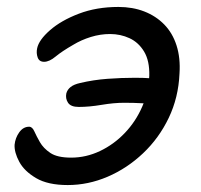

<svg xmlns="http://www.w3.org/2000/svg" viewBox="-20 -522 578 553"><path d="M175 11Q118 11 84 -9Q50 -29 35.5 -56Q21 -83 22 -105Q24 -125 35.5 -141Q47 -157 64 -157Q73 -157 79 -143.5Q85 -130 95 -112.5Q105 -95 125 -81.5Q145 -68 185 -68Q228 -68 268 -87Q308 -106 339.5 -139Q371 -172 389.5 -214.5Q408 -257 410 -304Q411 -347 395 -373.5Q379 -400 353 -412Q327 -424 297 -424Q269 -424 241.5 -415.5Q214 -407 191 -393Q158 -374 140 -359Q122 -344 107 -344Q93 -344 88.5 -356.5Q84 -369 87 -383Q92 -407 124 -435Q156 -463 207 -482.5Q258 -502 321 -502Q362 -502 395.5 -489Q429 -476 453 -451.5Q477 -427 488.5 -391Q500 -355 497 -310Q494 -241 466 -182.5Q438 -124 392 -80.5Q346 -37 290 -13Q234 11 175 11ZM207 -214Q184 -214 176 -226Q168 -238 171 -253Q174 -264 183.5 -271.5Q193 -279 211 -283Q249 -292 289.5 -295Q330 -298 369 -298Q394 -298 414.5 -296.5Q435 -295 460 -293L442 -222Q420 -223 392.5 -224.5Q365 -226 338 -226Q308 -226 272.5 -220Q237 -214 207 -214Z"/></svg>

Font: Shantell Sans
Style: Italic
Weight: 400
Italic angle: -11°
Designer: Stephen Nixon, Anya Danilova, Shantell Martin
Foundry: Arrow Type
Version: Version 1.011;[c5ecc13dd]